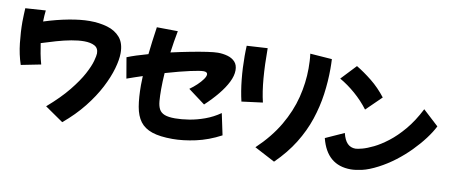

<svg xmlns="http://www.w3.org/2000/svg" viewBox="-75 -1132 3623 1539"><g transform="rotate(10 1736.5 -362.5)"><path d="M73 -322Q46 -402 36 -493Q26 -584 26 -665Q26 -696 27.5 -723.5Q29 -751 30 -776L195 -787Q190 -745 189 -696Q292 -729 388 -747Q484 -765 557 -765Q635 -765 700.5 -746Q766 -727 805.5 -681Q845 -635 845 -554Q845 -501 824 -427Q803 -353 759 -268Q715 -183 645.5 -95.5Q576 -8 480 72L331 -31Q436 -122 501 -202.5Q566 -283 600.5 -347.5Q635 -412 647 -456.5Q659 -501 659 -519Q659 -562 626.5 -579.5Q594 -597 541 -597Q495 -597 438 -586.5Q381 -576 320 -558.5Q259 -541 200 -522Q206 -481 214 -438.5Q222 -396 234 -354Z M1373 51Q1270 51 1206.5 29.5Q1143 8 1109 -37.5Q1075 -83 1062.5 -156Q1050 -229 1050 -331Q1050 -367 1052 -404Q1022 -394 990.5 -383.5Q959 -373 926 -361L897 -530Q929 -543 972 -557Q1015 -571 1066 -585Q1071 -635 1078.5 -690.5Q1086 -746 1095 -809L1266 -807Q1249 -719 1237 -629Q1317 -647 1392 -661.5Q1467 -676 1525.5 -684.5Q1584 -693 1613 -693Q1654 -693 1691.5 -682.5Q1729 -672 1752.5 -647Q1776 -622 1776 -578Q1776 -534 1750.5 -482.5Q1725 -431 1679.5 -375.5Q1634 -320 1575 -265L1437 -368Q1468 -390 1495 -415.5Q1522 -441 1539.5 -465.5Q1557 -490 1557 -506Q1557 -527 1525 -527Q1498 -527 1419.5 -510Q1341 -493 1220 -458Q1215 -386 1215 -327Q1215 -270 1218.5 -229.5Q1222 -189 1235.5 -164Q1249 -139 1279.5 -127Q1310 -115 1365 -115Q1416 -115 1478.5 -125Q1541 -135 1605.5 -158.5Q1670 -182 1727 -222L1764 -47Q1662 7 1560.5 29Q1459 51 1373 51Z M2207 89 2040 1Q2154 -107 2222 -223Q2290 -339 2320 -458.5Q2350 -578 2350 -695Q2350 -725 2348.5 -755Q2347 -785 2343 -814L2521 -801Q2522 -782 2522.5 -762.5Q2523 -743 2523 -723Q2523 -620 2508.5 -515Q2494 -410 2459.5 -306.5Q2425 -203 2363.5 -103.5Q2302 -4 2207 89ZM1866 -340Q1847 -420 1837.5 -514Q1828 -608 1828 -705Q1828 -726 1828.5 -747Q1829 -768 1830 -788L1999 -798Q1999 -662 2008 -553.5Q2017 -445 2037 -362Z M2853 -449Q2804 -514 2741.5 -568Q2679 -622 2614 -659L2729 -781Q2791 -744 2856 -692Q2921 -640 2976 -569ZM3041 -19Q2968 19 2914 31Q2860 43 2823 43Q2628 43 2575 -168L2726 -236Q2740 -179 2766 -153Q2792 -127 2831 -127Q2847 -127 2885 -137Q2923 -147 2975.5 -172.5Q3028 -198 3088 -244Q3148 -290 3208 -361Q3268 -432 3320 -534L3447 -417V-416Q3423 -368 3381.5 -313Q3340 -258 3286.5 -203.5Q3233 -149 3170.5 -101.5Q3108 -54 3041 -19Z"/></g></svg>

Font: Mochiy Pop P One
Style: Regular
Weight: 400
Designer: FONTDASU
Foundry: FONTDASU / Google Inc. / Adobe
Version: Version 2.000